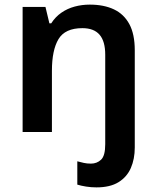

<svg xmlns="http://www.w3.org/2000/svg" viewBox="-20 -572 678 832"><path d="M398 240Q375 240 353 236.5Q331 233 315 228V127Q330 131 343.5 134Q357 137 374 137Q400 137 418 120Q436 103 436 53V-335Q436 -393 411.5 -421.5Q387 -450 337 -450Q262 -450 233.5 -402.5Q205 -355 205 -265V0H78V-542H177L194 -471H202Q220 -499 246 -517Q272 -535 303.5 -543.5Q335 -552 369 -552Q430 -552 473.5 -531.5Q517 -511 540.5 -467.5Q564 -424 564 -354V67Q564 117 547 156Q530 195 493.5 217.5Q457 240 398 240Z"/></svg>

Font: Noto Sans Symbols SemiBold
Style: Regular
Weight: 600
Version: Version 2.002